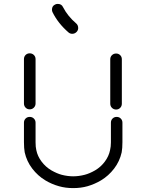

<svg xmlns="http://www.w3.org/2000/svg" viewBox="-20 -946 730 994"><path d="M375 -824.2 374 -825.2Q384.8 -815.9 384.8 -800.8Q384.8 -790.5 377.9 -782.2Q368.2 -771 354 -771Q343.3 -771 335 -777.8Q280.3 -825.2 252 -882.8Q249 -888.7 249 -896Q249 -915.5 266.1 -922.9Q272 -925.8 278.8 -925.8Q298.8 -925.8 306.2 -909.2Q330.6 -861.8 375 -824.2ZM104 -410.2V-640.1Q104 -652.8 112.5 -661.4Q121.1 -669.9 133.8 -669.9Q146.5 -669.9 155.3 -661.4Q164.1 -652.8 164.1 -640.1V-410.2Q164.1 -397.5 155.3 -388.7Q146.5 -379.9 133.8 -379.9Q121.1 -379.9 112.5 -388.7Q104 -397.5 104 -410.2ZM550.8 -409.2V-639.2Q550.8 -651.9 559.6 -660.4Q568.4 -668.9 581.1 -668.9Q593.8 -668.9 602.3 -660.4Q610.8 -651.9 610.8 -639.2V-409.2Q610.8 -396.5 602.3 -387.7Q593.8 -378.9 581.1 -378.9Q568.4 -378.9 559.6 -387.7Q550.8 -396.5 550.8 -409.2ZM554.2 -209V-311Q554.2 -323.7 562.7 -332.3Q571.3 -340.8 584 -340.8Q596.7 -340.8 605.2 -332.3Q613.8 -323.7 613.8 -311V-210Q613.8 -178.2 609.9 -157.2Q599.6 -110.8 570.8 -73.2Q542 -35.6 502.9 -12.2Q470.2 7.3 433.1 18.1Q398.9 27.8 358.9 27.8Q319.3 27.8 285.2 18.1Q247.1 7.3 214.8 -12.2Q175.8 -35.6 147 -73.2Q118.2 -110.8 107.9 -157.2Q104 -178.2 104 -210V-311Q104 -323.7 112.5 -332.3Q121.1 -340.8 133.8 -340.8Q146.5 -340.8 155.3 -332.3Q164.1 -323.7 164.1 -311V-209Q164.1 -184.6 168 -168.9Q174.3 -137.2 195.3 -109.4Q216.3 -81.5 246.1 -64Q275.4 -47.4 299.8 -41Q330.1 -33.2 358.9 -33.2Q387.7 -33.2 418 -41Q443.4 -47.4 472.2 -64Q502 -81.5 522.7 -109.4Q543.5 -137.2 549.8 -168.9Q554.2 -186.5 554.2 -209Z"/></svg>

Font: Beon
Style: Regular
Weight: 400
Designer: BSozoo
Foundry: BSozoo
Version: Version 1.001;PS 001.001;hotconv 1.0.70;makeotf.lib2.5.58329